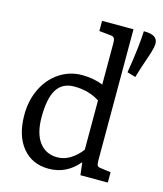

<svg xmlns="http://www.w3.org/2000/svg" viewBox="-117 -871 821 968"><g transform="rotate(15 293.0 -387.0)"><path d="M535 -54V0H392L384 -66Q321 10 228 10Q141 10 90.5 -52Q40 -114 40 -222Q40 -297 70 -358.5Q100 -420 153 -455Q206 -490 271 -490Q330 -490 380 -470V-684Q380 -705 375 -712.5Q370 -720 355 -721L296 -727V-780H460V-98Q460 -77 464 -69.5Q468 -62 483 -61ZM380 -130V-387Q323 -424 247 -424Q186 -424 156.5 -378Q127 -332 127 -232Q127 -148 161 -102.5Q195 -57 255 -57Q293 -57 325.5 -78.5Q358 -100 380 -130ZM513 -784Q552 -784 569 -772.5Q586 -761 586 -737Q586 -724 578.5 -698Q571 -672 560 -641Q545 -598 531 -550L487 -563Q510 -703 513 -784Z"/></g></svg>

Font: Enriqueta
Style: Regular
Weight: 400
Designer: Viviana Monsalve, Gustavo Ibarra
Foundry: 72Puntos
Version: Version 2.000